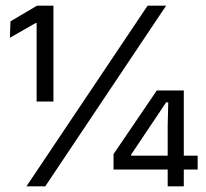

<svg xmlns="http://www.w3.org/2000/svg" viewBox="-20 -659 728 679"><path d="M109.5 -300V-577.5H106L15 -525.5L17 -583.5L111 -639H169V-300ZM73.5 0 502 -639H567.5L140 0ZM573 0V-214.5L575 -297H567.5L443.5 -112V-91L415.5 -108.5H679V-59.5H381.5V-114L534.5 -339H630V0Z"/></svg>

Font: Anek Tamil
Style: Regular
Weight: 400
Designer: Aadarsh Rajan (Tamil), Yesha Goshar (Latin)
Foundry: Ek Type
Version: Version 1.003